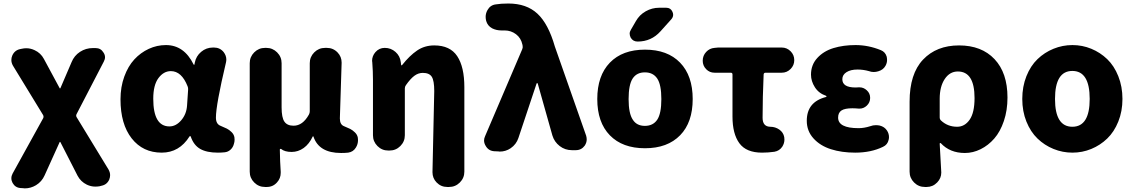

<svg xmlns="http://www.w3.org/2000/svg" viewBox="-20 -833 6285 1065"><path d="M227.5 139.6Q211.9 174.8 179.7 194.3Q150.4 211.9 117.2 211.9Q113.3 211.9 108.4 210.9L93.8 210Q64.5 208 49.8 181.6Q43 168.9 43 155.8Q43 142.6 49.8 129.9L219.7 -177.7Q223.6 -186.5 218.8 -195.3L51.8 -468.8Q43 -484.4 43 -500Q43 -512.7 47.9 -524.4Q60.5 -553.7 90.8 -560.5L100.6 -562.5Q113.3 -565.4 126 -565.4Q149.4 -565.4 171.9 -554.7Q206.1 -539.1 223.6 -505.9L310.5 -344.7Q310.5 -342.8 313 -342.8Q315.4 -342.8 315.4 -344.7L377 -488.3Q391.6 -524.4 423.8 -545.4Q456.1 -566.4 495.1 -566.4H509.8Q539.1 -566.4 553.7 -542Q562.5 -529.3 562.5 -515.6Q562.5 -503.9 555.7 -491.2L404.3 -199.2Q400.4 -190.4 405.3 -182.6L582 107.4Q590.8 123 590.8 138.7Q590.8 150.4 585.9 163.1Q573.2 191.4 543 197.3L532.2 200.2Q520.5 202.1 508.8 202.1Q484.4 202.1 461.9 191.4Q427.7 174.8 410.2 141.6L315.4 -43.9Q315.4 -45.9 313 -45.9Q310.5 -45.9 310.5 -43.9Z M877 13.7Q772.5 13.7 710.4 -65.4Q648.4 -144.5 648.4 -282.2Q648.4 -350.6 669.4 -408.2Q690.4 -465.8 725.1 -503.4Q759.8 -541 805.2 -562Q850.6 -583 900.4 -583Q1001 -583 1053.7 -475.6Q1054.7 -473.6 1056.6 -473.6Q1058.6 -473.6 1058.6 -475.6L1060.5 -485.4Q1067.4 -521.5 1095.7 -545.4Q1124 -569.3 1161.1 -569.3H1167Q1200.2 -569.3 1220.7 -543.9Q1235.4 -524.4 1235.4 -502.9Q1235.4 -495.1 1233.4 -486.3Q1177.7 -251 1177.7 -180.7Q1177.7 -144.5 1204.1 -134.8Q1225.6 -126 1238.3 -119.6Q1251 -113.3 1264.2 -100.6Q1277.3 -87.9 1280.3 -71.3Q1281.2 -64.5 1281.2 -57.6Q1281.2 -45.9 1277.3 -34.2Q1272.5 -15.6 1258.8 -2.9Q1245.1 9.8 1226.6 11.7Q1209 13.7 1188.5 13.7Q1127 13.7 1090.8 -6.8Q1054.7 -27.3 1038.1 -75.2Q1037.1 -78.1 1034.7 -78.1Q1032.2 -78.1 1031.2 -76.2Q974.6 13.7 877 13.7ZM919.9 -131.8Q956.1 -131.8 985.4 -166Q1014.6 -200.2 1017.6 -248L1023.4 -335Q1024.4 -345.7 1020.5 -354.5Q987.3 -438.5 927.7 -438.5Q887.7 -438.5 858.9 -399.9Q830.1 -361.3 830.1 -285.2Q830.1 -131.8 919.9 -131.8Z M1450.2 204.1Q1415 204.1 1390.1 179.2Q1365.2 154.3 1365.2 119.1V-482.4Q1365.2 -517.6 1390.1 -542.5Q1415 -567.4 1450.2 -567.4H1457Q1492.2 -567.4 1517.1 -542.5Q1542 -517.6 1542 -482.4V-237.3Q1542 -180.7 1557.6 -158.2Q1573.2 -135.7 1608.4 -135.7Q1659.2 -135.7 1693.4 -197.3Q1698.2 -206.1 1698.2 -215.8V-482.4Q1698.2 -517.6 1723.1 -542.5Q1748 -567.4 1783.2 -567.4H1793Q1828.1 -567.4 1852.5 -542Q1875 -518.6 1875 -485.4L1865.2 -175.8Q1865.2 -141.6 1888.7 -132.8Q1910.2 -124 1922.9 -117.7Q1935.5 -111.3 1948.7 -98.6Q1961.9 -85.9 1964.8 -69.3Q1965.8 -62.5 1965.8 -55.7Q1965.8 -33.2 1954.1 -14.6Q1939.5 9.8 1911.1 13.7Q1893.6 15.6 1872.1 15.6Q1749 15.6 1718.8 -75.2Q1717.8 -77.1 1716.3 -77.1Q1714.8 -77.1 1714.8 -76.2Q1695.3 -34.2 1664.6 -12.2Q1633.8 9.8 1597.7 9.8Q1559.6 9.8 1539.1 -6.8Q1537.1 -7.8 1534.7 -6.8Q1532.2 -5.9 1532.2 -2.9Q1533.2 65.4 1537.1 119.1Q1537.1 123 1537.1 126Q1537.1 156.2 1516.6 178.7Q1494.1 204.1 1460 204.1Z M2555.7 119.1Q2555.7 154.3 2530.8 179.2Q2505.9 204.1 2470.7 204.1H2460.9Q2425.8 204.1 2401.4 178.7Q2378.9 155.3 2378.9 122.1L2388.7 -328.1Q2388.7 -385.7 2375 -407.2Q2361.3 -428.7 2325.2 -428.7Q2299.8 -428.7 2277.8 -412.1Q2255.9 -395.5 2231.4 -360.4Q2225.6 -352.5 2225.6 -342.8V-83Q2225.6 -47.9 2200.7 -22.9Q2175.8 2 2140.6 2H2133.8Q2098.6 2 2073.7 -22.9Q2048.8 -47.9 2048.8 -83V-389.6Q2048.8 -438.5 2044.9 -488.3Q2043.9 -492.2 2043.9 -495.1Q2043.9 -522.5 2062.5 -543.9Q2083 -567.4 2114.3 -567.4Q2148.4 -567.4 2173.8 -544.9Q2199.2 -522.5 2203.1 -488.3L2205.1 -472.7Q2205.1 -470.7 2207.5 -470.7Q2210 -470.7 2210.9 -472.7Q2252 -524.4 2293.5 -552.7Q2335 -581.1 2388.7 -581.1Q2476.6 -581.1 2516.1 -521.5Q2555.7 -461.9 2555.7 -349.6Z M2855.5 -67.4Q2843.8 -32.2 2812.5 -10.7Q2785.2 7.8 2752 7.8Q2748 7.8 2744.1 6.8L2721.7 5.9Q2690.4 3.9 2674.8 -22.5Q2665 -38.1 2665 -53.7Q2665 -65.4 2670.9 -78.1L2877 -560.5Q2880.9 -570.3 2878.9 -579.1L2877.9 -585Q2870.1 -622.1 2842.3 -643.1Q2814.5 -664.1 2779.3 -664.1Q2773.4 -664.1 2767.6 -664.1Q2764.6 -664.1 2761.7 -664.1Q2733.4 -664.1 2710 -675.8Q2684.6 -689.5 2676.8 -716.8Q2673.8 -728.5 2673.8 -739.3Q2673.8 -758.8 2683.6 -776.4Q2699.2 -804.7 2729.5 -808.6Q2758.8 -813.5 2799.8 -813.5Q2900.4 -813.5 2960.9 -757.3Q3021.5 -701.2 3057.6 -575.2L3231.4 -80.1Q3234.4 -69.3 3234.4 -59.6Q3234.4 -42 3223.6 -25.4Q3205.1 0 3173.8 0H3152.3Q3114.3 0 3084.5 -22.9Q3054.7 -45.9 3043.9 -82L2962.9 -369.1Q2961.9 -372.1 2959.5 -372.1Q2957 -372.1 2956.1 -369.1Z M3490.2 -168.9Q3511.7 -134.8 3557.1 -134.8Q3602.5 -134.8 3625.5 -168.9Q3648.4 -203.1 3648.4 -283.2Q3648.4 -363.3 3625.5 -397.5Q3602.5 -431.6 3557.1 -431.6Q3511.7 -431.6 3489.3 -397.5Q3466.8 -363.3 3466.8 -283.2Q3466.8 -203.1 3490.2 -168.9ZM3752.9 -83Q3682.6 -10.7 3557.6 -10.7Q3432.6 -10.7 3362.8 -82.5Q3293 -154.3 3293 -283.7Q3293 -413.1 3362.8 -485.4Q3432.6 -557.6 3557.6 -557.6Q3682.6 -557.6 3752.4 -485.4Q3822.3 -413.1 3822.3 -283.7Q3822.3 -154.3 3752.9 -83ZM3675.8 -790Q3700.2 -790 3710 -767.6Q3713.9 -758.8 3713.9 -751Q3713.9 -738.3 3704.1 -726.6L3643.6 -659.2Q3592.8 -602.5 3516.6 -602.5Q3491.2 -602.5 3478.5 -624Q3472.7 -635.7 3472.7 -646.5Q3472.7 -657.2 3479.5 -668L3507.8 -716.8Q3527.3 -751 3562 -770.5Q3596.7 -790 3635.7 -790Z M4207 13.7Q4119.1 13.7 4081.1 -38.6Q4043 -90.8 4043 -186.5V-419.9Q4043 -429.7 4033.2 -429.7H3943.4Q3916 -429.7 3897 -449.2Q3877.9 -468.8 3877.9 -496.1Q3877.9 -524.4 3897 -544.9Q3916 -565.4 3943.4 -567.4L3962.9 -569.3H4316.4Q4344.7 -569.3 4365.2 -548.8Q4385.7 -528.3 4385.7 -499.5Q4385.7 -470.7 4365.2 -450.2Q4344.7 -429.7 4316.4 -429.7H4226.6Q4216.8 -429.7 4215.8 -419.9Q4210 -292 4210 -179.7Q4210 -130.9 4252 -129.9Q4280.3 -129.9 4302.7 -114.3Q4325.2 -98.6 4330.1 -72.3Q4331.1 -65.4 4331.1 -58.6Q4331.1 -38.1 4319.3 -19.5Q4303.7 3.9 4275.4 8.8Q4241.2 13.7 4207 13.7Z M4723.6 13.7Q4648.4 13.7 4588.9 -5.4Q4529.3 -24.4 4492.2 -65.4Q4455.1 -106.4 4455.1 -163.1Q4455.1 -267.6 4561.5 -294.9Q4564.5 -295.9 4564.5 -298.3Q4564.5 -300.8 4561.5 -301.8Q4521.5 -315.4 4500 -349.1Q4478.5 -382.8 4478.5 -418.9Q4478.5 -473.6 4513.7 -511.7Q4548.8 -549.8 4603.5 -566.4Q4658.2 -583 4725.6 -583Q4796.9 -583 4866.2 -554.7Q4890.6 -544.9 4898.4 -518.6Q4900.4 -508.8 4900.4 -500Q4900.4 -483.4 4891.6 -467.8Q4878.9 -445.3 4851.6 -437.5Q4838.9 -433.6 4826.2 -433.6Q4812.5 -433.6 4799.8 -438.5Q4768.6 -447.3 4736.3 -447.3Q4698.2 -447.3 4675.3 -432.6Q4652.3 -418 4652.3 -393.6Q4652.3 -347.7 4725.6 -347.7Q4734.4 -347.7 4744.1 -348.6Q4746.1 -348.6 4747.1 -348.6Q4770.5 -348.6 4788.1 -332Q4806.6 -315.4 4806.6 -290Q4806.6 -264.6 4788.1 -247.1Q4770.5 -230.5 4748 -230.5Q4746.1 -230.5 4744.1 -230.5Q4723.6 -232.4 4708 -232.4Q4666 -232.4 4647.5 -220.2Q4628.9 -208 4628.9 -180.7Q4628.9 -122.1 4742.2 -122.1Q4773.4 -122.1 4806.6 -132.8Q4822.3 -138.7 4837.9 -138.7Q4848.6 -138.7 4859.4 -136.7Q4886.7 -129.9 4900.4 -108.4Q4911.1 -91.8 4911.1 -72.3Q4911.1 -65.4 4909.2 -57.6Q4903.3 -30.3 4877.9 -18.6Q4811.5 13.7 4723.6 13.7Z M5110.4 204.1Q5075.2 204.1 5050.3 179.2Q5025.4 154.3 5025.4 119.1V-268.6Q5025.4 -423.8 5100.1 -502.4Q5174.8 -581.1 5299.8 -581.1Q5424.8 -581.1 5496.6 -504.9Q5568.4 -428.7 5568.4 -292Q5568.4 -220.7 5548.3 -161.6Q5528.3 -102.5 5495.1 -64.5Q5461.9 -26.4 5419.4 -5.4Q5377 15.6 5332 15.6Q5249 15.6 5198.2 -39.1Q5197.3 -40 5194.8 -39.6Q5192.4 -39.1 5192.4 -36.1Q5201.2 109.4 5201.2 124Q5201.2 155.3 5178.7 178.7Q5154.3 204.1 5120.1 204.1ZM5289.1 -129.9Q5331.1 -129.9 5358.4 -168.9Q5385.7 -208 5385.7 -289.1Q5385.7 -436.5 5293 -436.5Q5248 -436.5 5220.2 -394.5Q5192.4 -352.5 5192.4 -285.2V-181.6Q5192.4 -171.9 5199.2 -165Q5236.3 -129.9 5289.1 -129.9Z M5650.4 -284.2Q5650.4 -352.5 5673.3 -410.2Q5696.3 -467.8 5734.9 -504.9Q5773.4 -542 5823.7 -562.5Q5874 -583 5928.7 -583Q5983.4 -583 6033.2 -562.5Q6083 -542 6121.6 -504.9Q6160.2 -467.8 6183.1 -410.2Q6206.1 -352.5 6206.1 -284.2Q6206.1 -215.8 6183.1 -158.7Q6160.2 -101.6 6121.6 -64.5Q6083 -27.3 6033.2 -6.8Q5983.4 13.7 5928.7 13.7Q5874 13.7 5823.7 -6.8Q5773.4 -27.3 5734.9 -64.5Q5696.3 -101.6 5673.3 -158.7Q5650.4 -215.8 5650.4 -284.2ZM6024.4 -284.2Q6024.4 -439.5 5928.2 -439.5Q5832 -439.5 5832 -284.2Q5832 -129.9 5928.2 -129.9Q6024.4 -129.9 6024.4 -284.2Z"/></svg>

Font: Gen Jyuu GothicX Heavy
Style: Bold
Weight: 900
Designer: [Source Han Sans]
Ryoko NISHIZUKA  (kana & ideographs); Paul D. Hunt (Latin, Greek & Cyrillic); Wenlong ZHANG  (bopomofo
Version: Version 1.002.20150607